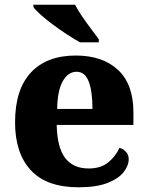

<svg xmlns="http://www.w3.org/2000/svg" viewBox="-20 -786 626 816"><path d="M314 10Q178 10 111 -62.5Q44 -135 44 -266Q44 -406 111.5 -478Q179 -550 302 -550Q416 -550 481.5 -489Q547 -428 547 -309V-255H221Q223 -159 257 -114.5Q291 -70 357 -70Q408 -70 439.5 -95.5Q471 -121 488 -158Q504 -153 515.5 -140.5Q527 -128 527 -110Q527 -82 505.5 -54.5Q484 -27 437 -8.5Q390 10 314 10ZM373 -323Q373 -398 357 -439.5Q341 -481 306 -481Q269 -481 246.5 -440.5Q224 -400 223 -323ZM320 -606Q295 -620 265 -639.5Q235 -659 205.5 -681Q176 -703 153.5 -723Q131 -743 122 -756V-766H299Q310 -744 328.5 -717Q347 -690 366.5 -664Q386 -638 400 -619V-606Z"/></svg>

Font: Noto Serif Devanagari ExtraBold
Style: Regular
Weight: 800
Designer: Universal Thirst, Indian Type Foundry and the Monotype Design Team
Foundry: Monotype Imaging Inc.
Version: Version 2.004; ttfautohint (v1.8.4.7-5d5b)